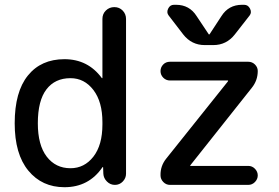

<svg xmlns="http://www.w3.org/2000/svg" viewBox="-20 -780 1179 810"><path d="M1001 -759.8H1009.8Q1026.4 -759.8 1034.7 -743.7Q1043 -727.5 1033.2 -714.8L970.7 -634.8Q935.5 -589.8 879.9 -589.8H843.8Q788.1 -589.8 752.9 -634.8L691.4 -714.8Q681.6 -727.5 689.5 -743.7Q697.3 -759.8 713.9 -759.8H722.7Q779.3 -759.8 809.6 -711.9L860.4 -635.7Q860.4 -634.8 862.3 -634.8Q864.3 -634.8 864.3 -635.7L914.1 -711.9Q944.3 -759.8 1001 -759.8ZM681.6 -111.3 941.4 -436.5Q941.4 -437.5 941.9 -438Q942.4 -438.5 942.4 -439.5Q942.4 -440.4 941.4 -440.4H697.3Q680.7 -440.4 668.9 -452.1Q657.2 -463.9 657.2 -480Q657.2 -496.1 668.5 -507.8Q679.7 -519.5 697.3 -519.5H1027.3Q1043.9 -519.5 1055.7 -507.8Q1067.4 -496.1 1067.4 -480.5Q1067.4 -440.4 1042 -409.2L783.2 -83Q783.2 -82 782.7 -82Q782.2 -82 782.2 -81.1Q782.2 -80.1 783.2 -80.1H1027.3Q1043.9 -80.1 1055.7 -67.9Q1067.4 -55.7 1067.4 -40Q1067.4 -24.4 1055.7 -12.2Q1043.9 0 1027.3 0H697.3Q680.7 0 668.9 -12.2Q657.2 -24.4 657.2 -40Q656.2 -80.1 681.6 -111.3ZM277.3 -450.2Q211.9 -450.2 175.8 -402.8Q139.6 -355.5 139.6 -259.8Q139.6 -168 177.2 -119.1Q214.8 -70.3 277.3 -70.3Q335.9 -70.3 374 -119.1Q412.1 -168 412.1 -254.9V-264.6Q412.1 -350.6 374 -400.4Q335.9 -450.2 277.3 -450.2ZM252 9.8Q157.2 9.8 99.6 -60.1Q42 -129.9 42 -259.8Q42 -392.6 97.7 -461.4Q153.3 -530.3 252 -530.3Q350.6 -530.3 409.2 -451.2Q409.2 -450.2 411.1 -450.2Q412.1 -450.2 412.1 -451.2V-700.2Q412.1 -721.7 426.8 -735.8Q441.4 -750 462.4 -750Q483.4 -750 497.6 -735.4Q511.7 -720.7 511.7 -700.2V-46.9Q511.7 -28.3 498 -14.2Q484.4 0 464.8 0Q445.3 0 431.2 -14.2Q417 -28.3 416 -46.9L415 -74.2Q415 -75.2 414.1 -75.2Q412.1 -75.2 412.1 -74.2Q354.5 9.8 252 9.8Z"/></svg>

Font: Rounded Mgen+ 2p medium
Style: Regular
Weight: 500
Designer: [Source Han Sans]
Ryoko NISHIZUKA  (kana & ideographs); Paul D. Hunt (Latin, Greek & Cyrillic); Wenlong ZHANG  (bopomofo
Version: Version 1.059.20150602